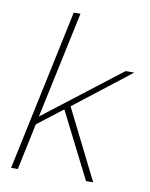

<svg xmlns="http://www.w3.org/2000/svg" viewBox="-78 -732 619 790"><g transform="rotate(10 231.5 -337.0)"><path d="M23 0 166 -674H194L99 -228L418 -474H454L220 -292L366 0H336L197 -275L92 -194L51 0Z"/></g></svg>

Font: Kanit Thin
Style: Italic
Weight: 250
Italic angle: -12°
Designer: Katatrad Team
Foundry: CadsonDemak
Version: Version 2.000; ttfautohint (v1.8.3)